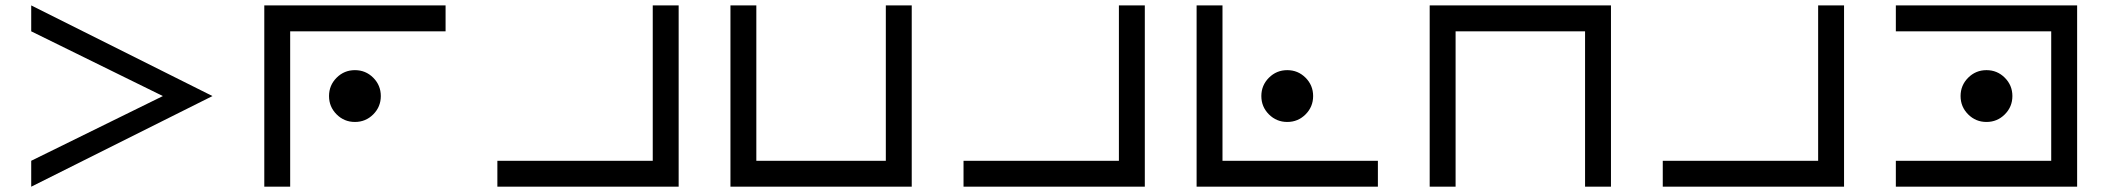

<svg xmlns="http://www.w3.org/2000/svg" viewBox="-20 -704 7950 724"><path d="M781.2 -341.8 97.7 0V-97.7L594.2 -341.8L97.7 -585.9V-683.6Z M1660.2 -683.6V-585.9H1074.2V0H976.6V-683.6ZM1318.4 -244.1Q1277.8 -244.1 1249.3 -272.7Q1220.7 -301.3 1220.7 -341.8Q1220.7 -382.3 1249.3 -410.9Q1277.8 -439.5 1318.4 -439.5Q1358.9 -439.5 1387.5 -410.9Q1416 -382.3 1416 -341.8Q1416 -301.3 1387.5 -272.7Q1358.9 -244.1 1318.4 -244.1Z M1855.5 0V-97.7H2441.4V-683.6H2539.1V0Z M2734.4 -683.6H2832V-97.7H3320.3V-683.6H3418V0H2734.4Z M3613.3 0V-97.7H4199.2V-683.6H4296.9V0Z M4492.2 -683.6H4589.8V-97.7H5175.8V0H4492.2ZM4834 -244.1Q4793.5 -244.1 4764.9 -272.7Q4736.3 -301.3 4736.3 -341.8Q4736.3 -382.3 4764.9 -410.9Q4793.5 -439.5 4834 -439.5Q4874.5 -439.5 4903.1 -410.9Q4931.6 -382.3 4931.6 -341.8Q4931.6 -301.3 4903.1 -272.7Q4874.5 -244.1 4834 -244.1Z M5371.1 -683.6H6054.7V0H5957V-585.9H5468.8V0H5371.1Z M6250 0V-97.7H6835.9V-683.6H6933.6V0Z M7128.9 0V-97.7H7714.8V-585.9H7128.9V-683.6H7812.5V0ZM7470.7 -244.1Q7430.2 -244.1 7401.6 -272.7Q7373 -301.3 7373 -341.8Q7373 -382.3 7401.6 -410.9Q7430.2 -439.5 7470.7 -439.5Q7511.2 -439.5 7539.8 -410.9Q7568.4 -382.3 7568.4 -341.8Q7568.4 -301.3 7539.8 -272.7Q7511.2 -244.1 7470.7 -244.1Z"/></svg>

Font: BabelStone Pigpen
Style: Regular
Weight: 400
Designer: Andrew West
Foundry: BabelStone
Version: Version 1.02 November 6, 2013